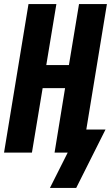

<svg xmlns="http://www.w3.org/2000/svg" viewBox="-20 -755 549 950"><path d="M227 175 315 0H250L302 -319H191L138 0H0L121 -735H259L209 -433H321L371 -735H509L407 -114H502L357 175Z"/></svg>

Font: Iosevka SS04 Heavy Oblique
Style: Regular
Weight: 900
Italic angle: -9°
Monospace: yes
Designer: Belleve Invis
Foundry: Belleve Invis
Version: Version 19.0.0; ttfautohint (v1.8.4)